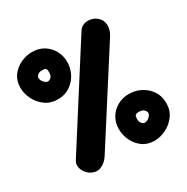

<svg xmlns="http://www.w3.org/2000/svg" viewBox="-178 -880 1078 1105"><g transform="rotate(-30 361.5 -327.5)"><path d="M19.5 -580.1Q19.5 -625.5 43.5 -658Q67.4 -690.4 104.2 -707.5Q141.1 -724.6 179.7 -724.6Q223.6 -724.6 256.8 -704.1Q290 -683.6 308.8 -649.4Q327.6 -615.2 327.6 -573.7Q327.6 -533.2 308.8 -496.6Q290 -460 255.6 -436.8Q221.2 -413.6 174.8 -413.6Q127 -413.6 92 -438.7Q57.1 -463.9 38.3 -502.2Q19.5 -540.5 19.5 -580.1ZM607.4 -697.8Q633.3 -675.3 633.8 -642.1Q634.3 -608.9 615.7 -579.6L243.2 2.9Q225.1 32.2 195.6 47.6Q166 63 134.3 49.8Q113.3 41 98.1 22.5Q83 3.9 79.1 -18.1Q75.2 -40 87.4 -59.1L489.3 -689.5Q502 -709 523.2 -715.6Q544.4 -722.2 567.4 -717.5Q590.3 -712.9 607.4 -697.8ZM137.7 -580.1Q137.7 -559.1 151.4 -545.4Q165 -531.7 174.8 -531.7Q187.5 -531.7 197.5 -542.2Q207.5 -552.7 207.5 -573.7Q207.5 -593.8 201.9 -599.1Q196.3 -604.5 179.7 -604.5Q155.8 -604.5 146.7 -594.2Q137.7 -584 137.7 -580.1ZM536.1 70.8Q490.7 70.8 458.3 47.1Q425.8 23.4 408.4 -13.4Q391.1 -50.3 391.1 -89.4Q391.1 -132.8 411.4 -166Q431.6 -199.2 466.1 -218Q500.5 -236.8 542 -236.8Q582.5 -236.8 619.4 -218.3Q656.2 -199.7 679.7 -165.5Q703.1 -131.3 703.1 -84.5Q703.1 -36.1 677.7 -1.5Q652.3 33.2 614 52Q575.7 70.8 536.1 70.8ZM536.1 -47.4Q557.6 -47.4 571.3 -61.3Q585 -75.2 585 -84.5Q585 -96.7 574.2 -107.7Q563.5 -118.7 542 -118.7Q522.5 -118.7 516.8 -112.5Q511.2 -106.4 511.2 -89.4Q511.2 -65.9 521.7 -56.6Q532.2 -47.4 536.1 -47.4Z"/></g></svg>

Font: Mikhak-DS1-FD Black
Style: Regular
Weight: 900
Designer: Amin Abedi
Version: Version 3.2